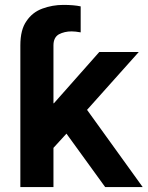

<svg xmlns="http://www.w3.org/2000/svg" viewBox="-20 -760 602 783"><path d="M198 -157V3H63V-575Q63 -639 88 -674Q112 -710 153 -725Q194 -740 238 -740Q281 -740 309 -734V-628L289 -631L272 -632Q243 -632 220 -620Q198 -607 198 -575V-339H200L385 -548H546L335 -312L562 3H409L251 -215Z"/></svg>

Font: Sinter Bold
Style: Regular
Weight: 700
Foundry: Adobe & rsms
Version: Version 1.000